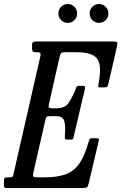

<svg xmlns="http://www.w3.org/2000/svg" viewBox="-60 -962 620 982"><path d="M171.5 -346 110.5 -78Q107 -62.5 111 -58.8Q115 -55 135 -55H168Q234 -55 276.5 -70.8Q319 -86.5 346.2 -126Q373.5 -165.5 393 -236Q396 -246.5 398.2 -250.8Q400.5 -255 415 -255H430Q441.5 -255 444.2 -252.8Q447 -250.5 445 -242L393.5 -23Q390 -8.5 384.8 -4.2Q379.5 0 361 0H-22Q-31 0 -35.5 -2.5Q-40 -5 -40 -15V-32Q-40 -46.5 -37 -50.8Q-34 -55 -20 -55H-16Q1.5 -55 4.2 -58.5Q7 -62 10 -76L146 -672.5Q149.5 -688 145.2 -691.5Q141 -695 126 -695H124Q110 -695 107 -699.5Q104 -704 104 -718V-734Q104 -745 111.2 -747.5Q118.5 -750 128 -750H511Q533 -750 537.8 -746.8Q542.5 -743.5 538.5 -726L495 -536Q491.5 -522 488.5 -518.5Q485.5 -515 468 -515H453.5Q441 -515 442 -521.8Q443 -528.5 444.5 -537Q456 -597 449.2 -631.5Q442.5 -666 414 -680.5Q385.5 -695 330 -695H280Q255.5 -695 251.8 -689.5Q248 -684 243.5 -665L190.5 -431Q187 -416 190.2 -412Q193.5 -408 213 -408H228Q271 -408 289.2 -433.8Q307.5 -459.5 325 -501Q328.5 -509.5 330.5 -516.2Q332.5 -523 344.5 -523H360Q373.5 -523 374.8 -519Q376 -515 373.5 -504L317.5 -266Q315.5 -256.5 314 -252.2Q312.5 -248 300 -248H284Q271.5 -248 271.5 -256Q271.5 -264 272 -273Q276 -314 269.2 -341Q262.5 -368 228 -368H200Q181.5 -368 178.2 -364.5Q175 -361 171.5 -346ZM446.5 -845Q426.5 -845 412.5 -859Q398.5 -873 398.5 -893Q398.5 -913 412.5 -927.2Q426.5 -941.5 446.5 -941.5Q466.5 -941.5 480.5 -927.2Q494.5 -913 494.5 -893Q494.5 -873 480.5 -859Q466.5 -845 446.5 -845ZM286.5 -845Q266.5 -845 252.5 -859Q238.5 -873 238.5 -893Q238.5 -913 252.5 -927.2Q266.5 -941.5 286.5 -941.5Q306.5 -941.5 320.5 -927.2Q334.5 -913 334.5 -893Q334.5 -873 320.5 -859Q306.5 -845 286.5 -845Z"/></svg>

Font: Besley* Condensed
Style: Italic
Weight: 400
Width: 3
Italic angle: -13°
Designer: Owen Earl
Foundry: indestructible type*
Version: Version 3.000; ttfautohint (v1.8.3)